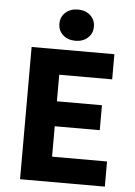

<svg xmlns="http://www.w3.org/2000/svg" viewBox="-58 -899 664 943"><g transform="rotate(5 274.0 -427.5)"><path d="M77 0V-652H485V-528H224V-397H446V-274H224V-124H495V0ZM288 -701Q251 -701 227 -722.5Q203 -744 203 -778Q203 -812 227 -833.5Q251 -855 288 -855Q325 -855 349 -833.5Q373 -812 373 -778Q373 -744 349 -722.5Q325 -701 288 -701Z"/></g></svg>

Font: Font
Style: ¶
Weight: 700
Designer: Paul D. Hunt
Foundry: Adobe Systems Incorporated
Version: Version 3.000